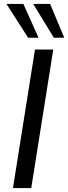

<svg xmlns="http://www.w3.org/2000/svg" viewBox="-20 -957 347 977"><path d="M46 0 158 -705H251L139 0ZM254 -765 149 -937H235L307 -765ZM123 -765 13 -937H99L176 -765Z"/></svg>

Font: Nunito Sans 12pt ExtraLight 12pt Medium
Style: Italic
Weight: 500
Italic angle: -9°
Version: Version 3.101;gftools[0.9.27]